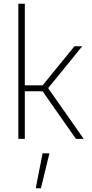

<svg xmlns="http://www.w3.org/2000/svg" viewBox="-20 -750 495 1037"><path d="M173 267 210 78H247L201 267ZM79 0V-730H114V-289H210L382 -500H424L240 -274L432 0H390L210 -257H114V0Z"/></svg>

Font: TitilliumWeb ExtraLight
Style: Regular
Weight: 400
Designer: Mohamed Gaber, Accademia di Belle Arti di Urbino and others
Foundry: Kief Type Foundry, Accademia di Belle Arti di Urbino and others
Version: Version 3.000; ttfautohint (v1.8.2)